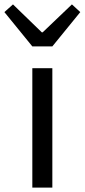

<svg xmlns="http://www.w3.org/2000/svg" viewBox="-55 -853 385 873"><path d="M92 -543H183V0H92ZM-35 -798 4 -833 135 -706H139L272 -833L310 -798L183 -642H92Z"/></svg>

Font: Source Han Sans K Regular
Style: Regular
Weight: 400
Designer: Ryoko NISHIZUKA  (kana & ideographs); Paul D. Hunt (Latin, Greek & Cyrillic); Wenlong ZHANG  (bopomofo); Sandoll Communi
Foundry: Adobe Systems Incorporated
Version: Version 1.00 July 18, 2014, initial release